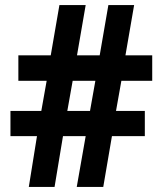

<svg xmlns="http://www.w3.org/2000/svg" viewBox="-20 -733 637 753"><path d="M456 -416H577V-516H472L506 -713H405L371 -516H282L316 -713H213L179 -516H52V-416H163L142 -298H21V-199H125L93 0H194L227 -199H316L281 0H385L419 -199H548V-298H435ZM244 -298 265 -416H354L333 -298Z"/></svg>

Font: Noto Sans Myanmar SemiCondensed
Style: Bold
Weight: 700
Width: 4
Designer: Monotype Design Team
Foundry: Monotype Imaging Inc.
Version: Version 2.107